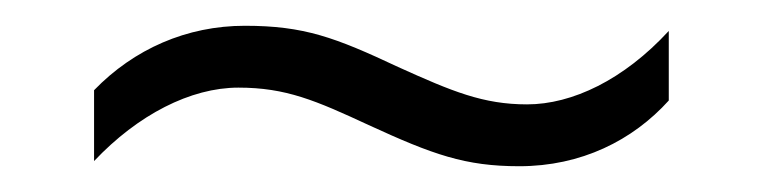

<svg xmlns="http://www.w3.org/2000/svg" viewBox="-20 -395 591 149"><path d="M53 -325V-270C87 -306 128 -327 165 -327C202 -327 225 -317 266 -298C316 -275 341 -266 383 -266C431 -266 471 -286 499 -317V-371C464 -333 424 -314 389 -314C355 -314 331 -324 289 -343C240 -366 216 -375 170 -375C125 -375 84 -357 53 -325Z"/></svg>

Font: Noto Sans Devanagari UI Light
Style: Regular
Weight: 300
Designer: Jelle Bosma - Monotype Design Team
Foundry: Monotype Imaging Inc.
Version: Version 2.004